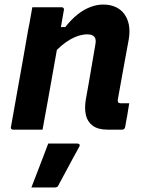

<svg xmlns="http://www.w3.org/2000/svg" viewBox="-20 -570 640 844"><path d="M122 -538Q147 -538 169 -538Q191 -538 211.5 -538Q232 -538 252 -538Q255 -538 257 -536.5Q259 -535 260.5 -532.5Q262 -530 261 -527Q250 -461 238 -395.5Q226 -330 214.5 -263.5Q203 -197 191 -131.5Q179 -66 167 0Q145 0 124 0Q103 0 81 0Q59 0 37 0Q35 0 33 -1Q31 -2 29.5 -3.5Q28 -5 27.5 -7Q27 -9 28 -11Q41 -83 53.5 -154.5Q66 -226 79 -297Q92 -368 104 -440Q110 -468 114 -493Q118 -518 122 -538ZM433 -550Q464 -550 487.5 -539.5Q511 -529 526 -509Q541 -489 546.5 -461Q552 -433 546 -397Q538 -354 530 -310Q522 -266 514 -222Q506 -178 498 -133Q497 -128 498 -125Q499 -122 500 -119Q503 -118 505.5 -117Q508 -116 513 -116Q516 -116 518.5 -116Q521 -116 524 -116Q527 -116 530 -116H548Q544 -89 539.5 -63.5Q535 -38 530 -11Q529 -6 525.5 -3Q522 0 517 0Q512 0 490.5 0Q469 0 454 0Q411 0 387.5 -17.5Q364 -35 357.5 -64.5Q351 -94 357 -131Q365 -173 371.5 -212.5Q378 -252 385 -291.5Q392 -331 399 -373Q404 -397 395 -408Q386 -419 364 -419Q346 -419 327.5 -413.5Q309 -408 289.5 -397Q270 -386 250 -369Q230 -352 209 -329L225 -451H267Q293 -484 320.5 -506Q348 -528 377 -539Q406 -550 433 -550ZM192 61Q226 61 256.5 61Q287 61 320 61Q326 61 329 64.5Q332 68 329 74Q313 103 298 130.5Q283 158 268.5 185.5Q254 213 237 244Q236 248 232 251Q228 254 221 254Q201 254 175.5 254Q150 254 118 254Q131 221 143.5 188Q156 155 168.5 123Q181 91 192 61Z"/></svg>

Font: RecMonoLinear Nerd Font Mono
Style: Bold Italic
Weight: 700
Italic angle: -10°
Monospace: yes
Version: Version 1.085; ttfautohint (v1.8.4.7-5d5b);Nerd Fonts 3.2.1